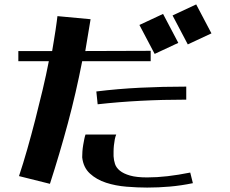

<svg xmlns="http://www.w3.org/2000/svg" viewBox="-20 -802 1040 869"><path d="M868 -782 937 -651 830 -601 761 -732ZM718 -739 787 -608 680 -558 611 -689ZM66 -5Q85 -62 103.5 -127Q122 -192 139.5 -260Q157 -328 173 -395.5Q189 -463 201 -525H63V-571H216Q220 -594 224 -619Q228 -644 231.5 -666Q235 -688 237 -705Q239 -722 240 -729L390 -715L366 -571L662 -572V-525H352Q324 -381 287 -243.5Q250 -106 206 30ZM823 -351Q610 -351 422 -330L416 -388Q513 -400 614.5 -405Q716 -410 823 -410ZM853 27Q800 38 748.5 42.5Q697 47 646 47Q603 47 553 43Q503 39 460 25Q417 11 387 -16.5Q357 -44 352 -90Q352 -102 353 -116.5Q354 -131 356.5 -145.5Q359 -160 361.5 -172.5Q364 -185 367 -193H506Q502 -184 499.5 -171Q497 -158 495.5 -143.5Q494 -129 494 -116Q494 -103 494 -95Q495 -77 500.5 -60Q506 -43 522.5 -29.5Q539 -16 568.5 -7.5Q598 1 646 1Q690 1 738 -4.5Q786 -10 841 -21Z"/></svg>

Font: Cafe24 ClassicType
Style: Regular
Weight: 400
Designer: Cafe24 thkim, hmlim, mnelim & 4IR
Foundry: Cafe24
Version: Version 1.000